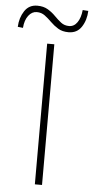

<svg xmlns="http://www.w3.org/2000/svg" viewBox="-109 -951 476 987"><g transform="rotate(5 129.0 -458.0)"><path d="M110 0V-726H147V0ZM214 -794Q182 -794 160 -807.5Q138 -821 120.5 -838.5Q103 -856 85 -869.5Q67 -883 43 -883Q18 -883 0 -859.5Q-18 -836 -21 -796L-48 -799Q-46 -846 -23 -881Q0 -916 43 -916Q75 -916 97.5 -902.5Q120 -889 137.5 -871Q155 -853 172.5 -839.5Q190 -826 214 -826Q240 -826 256.5 -850Q273 -874 277 -914L306 -912Q304 -864 281 -829Q258 -794 214 -794Z"/></g></svg>

Font: Noto Sans HK Thin
Style: Regular
Weight: 100
Designer: Ryoko NISHIZUKA 西塚涼子 (kana, bopomofo & ideographs); Paul D. Hunt (Latin, Greek & Cyrillic); Sandoll Communications 산돌커뮤니
Foundry: Adobe
Version: Version 2.004-H2;hotconv 1.0.118;makeotfexe 2.5.65603